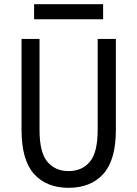

<svg xmlns="http://www.w3.org/2000/svg" viewBox="-20 -886 656 918"><path d="M83 -265V-700H169V-265Q169 -157 206.5 -112.5Q244 -68 308 -68Q372 -68 409.5 -112.5Q447 -157 447 -265V-700H534V-265Q534 -121 474 -54.5Q414 12 308 12Q202 12 142.5 -54.5Q83 -121 83 -265ZM143 -866H473V-794H143Z"/></svg>

Font: Overpass Mono
Style: Regular
Weight: 400
Monospace: yes
Designer: Delve Withrington, Dave Bailey
Foundry: Delve Fonts
Version: Version 1.000;DELV;Overpass